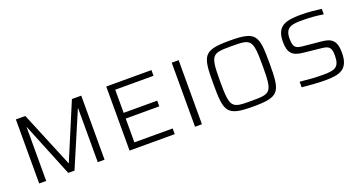

<svg xmlns="http://www.w3.org/2000/svg" viewBox="-37 -1114 3086 1645"><g transform="rotate(-20 1505.5 -292.0)"><path d="M115 0H179V-492H180L380 0H437L647 -492H649V0H711V-584H626L413 -77H411L201 -584H115Z M939 0H1351V-52H1002V-269H1308V-321H1002V-532H1351V-584H939Z M1536 0H1599V-584H1536Z M2065 8C2308 8 2322 -34 2322 -293C2322 -550 2308 -592 2065 -592C1823 -592 1809 -550 1809 -293C1809 -34 1823 8 2065 8ZM2065 -43C1886 -43 1871 -47 1871 -293C1871 -537 1886 -542 2065 -542C2244 -542 2259 -537 2259 -293C2259 -47 2244 -43 2065 -43Z M2721 8C2856 8 2936 -16 2936 -166C2936 -277 2894 -308 2807 -316L2643 -332C2579 -338 2555 -349 2555 -433C2555 -538 2620 -543 2711 -543C2780 -543 2837 -538 2902 -528V-578C2851 -585 2777 -592 2721 -592C2585 -592 2492 -577 2492 -426C2492 -329 2524 -289 2621 -279L2782 -262C2844 -255 2871 -246 2871 -165C2871 -58 2828 -43 2724 -43C2648 -43 2601 -47 2510 -56V-5C2568 1 2658 8 2721 8Z"/></g></svg>

Font: Saira UNSAM Light SC
Style: Regular
Weight: 300
Designer: Hector Gatti with collaboration of the Omnibus-Type team
Foundry: Omnibus-Type
Version: Version 1.072;PS 001.072;hotconv 1.0.88;makeotf.lib2.5.64775